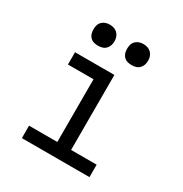

<svg xmlns="http://www.w3.org/2000/svg" viewBox="-170 -861 941 989"><g transform="rotate(30 300.0 -366.5)"><path d="M99 0V-74H267V-447H115V-520H349V-74H501V0ZM400 -608Q387 -608 375 -611.5Q363 -615 354 -624Q345 -633 341.5 -645Q338 -657 338 -670Q338 -683 341.5 -695Q345 -707 354 -716Q363 -725 375 -729Q387 -733 400 -733Q413 -733 425 -729Q437 -725 446 -716Q455 -707 459 -695Q463 -683 463 -670Q463 -657 459 -645Q455 -633 446 -624Q437 -615 425 -611.5Q413 -608 400 -608ZM200 -608Q187 -608 175 -611.5Q163 -615 154 -624Q145 -633 141.5 -645Q138 -657 138 -670Q138 -683 141.5 -695Q145 -707 154 -716Q163 -725 175 -729Q187 -733 200 -733Q213 -733 225 -729Q237 -725 246 -716Q255 -707 259 -695Q263 -683 263 -670Q263 -657 259 -645Q255 -633 246 -624Q237 -615 225 -611.5Q213 -608 200 -608Z"/></g></svg>

Font: Bmono
Style: Regular
Weight: 400
Monospace: yes
Designer: Belleve Invis
Foundry: Belleve Invis
Version: Version 11.2.2; ttfautohint (v1.8.2)